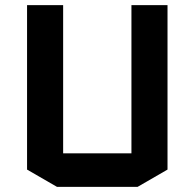

<svg xmlns="http://www.w3.org/2000/svg" viewBox="-20 -720 755 745"><path d="M490 -700H630V-62L514 5H201L85 -62V-700H225V-125H490Z"/></svg>

Font: Quantico
Style: Bold
Weight: 700
Designer: Matt Desmond
Foundry: MADtype
Version: Version 2.002